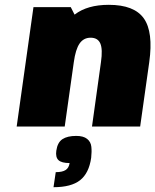

<svg xmlns="http://www.w3.org/2000/svg" viewBox="-20 -530 650 804"><path d="M292 -469.2H293Q345.7 -509.8 435.5 -509.8Q542 -509.8 582.3 -452.9Q622.6 -396 605 -270L566.9 0H365.2L402.8 -270Q410.6 -323.7 400.1 -347.9Q389.6 -372.1 359.4 -372.1Q330.1 -372.1 313.2 -347.7Q296.4 -323.2 289.1 -270L251 0H49.8L120.1 -500H276.4ZM299.3 39.1Q329.1 39.1 344.7 51.5Q360.4 64 362.5 84.5Q364.7 105 361.8 130.9Q352.5 195.3 315.4 224.6Q278.3 253.9 204.1 253.9L213.4 190.9Q241.2 190.9 254.9 181.9Q268.6 172.9 271.5 152.8Q237.8 152.8 224.9 140.6Q211.9 128.4 215.8 101.1Q220.7 66.4 241.5 52.7Q262.2 39.1 299.3 39.1Z"/></svg>

Font: Fivo Sans Black
Style: Regular
Weight: 900
Designer: Alexander Slobzheninov
Foundry: Alexander Slobzheninov
Version: 1.0